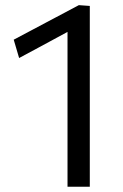

<svg xmlns="http://www.w3.org/2000/svg" viewBox="-20 -708 468 728"><path d="M236 0V-587Q190 -562.5 144.5 -537.5Q98.5 -512.5 52.5 -488L32 -557.5Q93.5 -590.5 155.5 -623Q217 -655.5 279 -688.5L320.5 -685.5V0Z"/></svg>

Font: Heraclito
Style: Regular
Weight: 400
Designer: Kostas Bartsokas (font) & Cristiano Sobral (main changes)
Foundry: Kostas Bartsokas (font) & Cristiano Sobral (main changes)
Version: Version 1.00;July 8, 2020;FontCreator 13.0.0.2655 64-bit